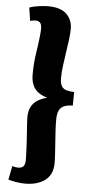

<svg xmlns="http://www.w3.org/2000/svg" viewBox="-67 -860 573 1128"><g transform="rotate(5 220.0 -296.0)"><path d="M365 -252Q337 -252 316.5 -244.5Q296 -237 285.5 -217.5Q275 -198 275 -159Q275 -129 277 -95Q279 -61 281.5 -27Q284 7 286 38.5Q288 70 288 95Q288 161 243.5 195Q199 229 125 229Q100 229 73 224.5Q46 220 26 214L42 133Q52 136 60.5 137.5Q69 139 76 139Q100 139 109.5 126Q119 113 118 79Q117 40 115 4.5Q113 -31 111 -62Q109 -93 107 -118Q105 -143 105 -159Q105 -198 118.5 -223Q132 -248 156.5 -263Q181 -278 211 -285Q177 -295 155.5 -312Q134 -329 124 -354.5Q114 -380 114 -414Q114 -448 116.5 -479.5Q119 -511 123.5 -540Q128 -569 131.5 -595.5Q135 -622 137.5 -645.5Q140 -669 140 -687Q140 -712 130 -721.5Q120 -731 105 -731Q97 -731 88.5 -729.5Q80 -728 72 -726L60 -804Q86 -813 118 -817Q150 -821 170 -821Q244 -821 279 -787Q314 -753 314 -700Q314 -671 309 -634Q304 -597 298 -557Q292 -517 287 -478.5Q282 -440 282 -407Q282 -374 292.5 -358.5Q303 -343 322 -338Q341 -333 366 -332Z"/></g></svg>

Font: Literata 18pt ExtraBold
Style: Italic
Weight: 800
Italic angle: -2°
Designer: Latin by Veronika Burian and Jose Scaglione. Greek by Irene Vlachou. Cyrillic by Vera Evstafieva
Foundry: TypeTogether
Version: Version 3.103;gftools[0.9.29]